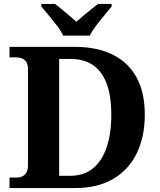

<svg xmlns="http://www.w3.org/2000/svg" viewBox="-20 -951 807 971"><path d="M28.1 0V-53H64.3Q81 -53 93.7 -59.5Q106.4 -65.9 113.9 -79.4Q121.4 -92.9 121.4 -114.6V-601.1Q121.4 -624.7 113.1 -637.5Q104.8 -650.2 90.9 -655.6Q77.1 -661 59.7 -661H28.1V-714H358.5Q469 -714 548.4 -675.4Q627.8 -636.8 670.1 -560.5Q712.3 -484.2 712.3 -370.2Q712.3 -261.2 672.4 -177.5Q632.4 -93.8 553.7 -46.9Q475 0 358.5 0ZM334.9 -62Q403.9 -62 449.7 -99.3Q495.6 -136.5 519.2 -205.6Q542.8 -274.7 542.8 -370.2Q542.8 -465.7 519.4 -528.2Q496.1 -590.7 450 -621.8Q403.9 -653 335.9 -653H279.2V-62ZM299.1 -771Q289.1 -794 268.8 -820.5Q248.4 -847 226.8 -873Q205.2 -899 189.2 -918V-931H258.4Q272.7 -920.6 292 -904.2Q311.3 -887.8 331.4 -871.3Q351.4 -854.8 366.4 -841.2Q381.4 -854.8 401.4 -871.3Q421.4 -887.8 441.5 -904.2Q461.6 -920.6 475.4 -931H544.5V-918Q529.5 -899 507.4 -873Q485.3 -847 465.5 -820.5Q445.7 -794 434.7 -771Z"/></svg>

Font: Noto Serif Lao
Style: Regular
Weight: 400
Designer: Monotype Design Team
Foundry: Monotype Imaging Inc.
Version: Version 2.003